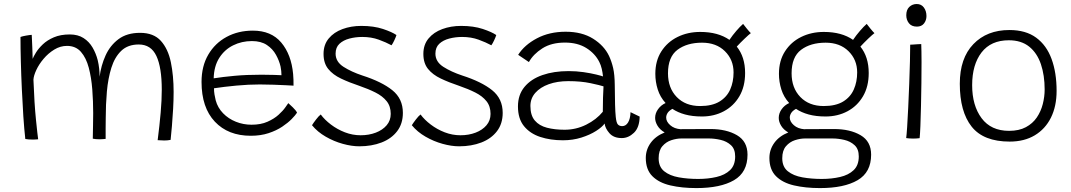

<svg xmlns="http://www.w3.org/2000/svg" viewBox="-20 -687 5333 956"><path d="M106 5Q100.5 -43.5 96.2 -107.8Q92 -172 88.8 -242.5Q85.5 -313 83.8 -380.5Q82 -448 82 -503Q91.5 -506.5 110 -509.8Q128.5 -513 138 -513.5Q138.5 -506 139.2 -488.8Q140 -471.5 140.8 -451.5Q141.5 -431.5 142 -415.2Q142.5 -399 142.5 -394Q147 -405.5 159.2 -425.5Q171.5 -445.5 193.2 -466.2Q215 -487 248.2 -501.2Q281.5 -515.5 327.5 -515.5Q368 -515.5 396 -497.5Q424 -479.5 441 -450.2Q458 -421 466.5 -387.5Q471.5 -366.5 473.8 -345.5Q476 -324.5 476 -305Q483 -360.5 505.5 -410.5Q528 -460.5 570 -492Q612 -523.5 677.5 -523.5Q745 -523.5 781 -483.5Q817 -443.5 830.8 -376.8Q844.5 -310 844.5 -229Q844.5 -189 842 -144.5Q839.5 -100 836 -59.2Q832.5 -18.5 829.5 9.5Q814.5 12.5 798 12.5Q782 12.5 765 11Q774.5 -63 780 -126Q785.5 -189 785.5 -240.5Q785.5 -351 758.8 -408.2Q732 -465.5 671 -465.5Q616.5 -465.5 583.8 -434Q551 -402.5 534.5 -349.5Q518 -296.5 512.2 -231.5Q506.5 -166.5 506.5 -100Q506 -75 506 -48Q506 -21 506 4.5Q500 5 491.8 5.8Q483.5 6.5 476 6.5Q467.5 6.5 457.8 5.8Q448 5 442 3.5Q442.5 -29.5 443.2 -61.2Q444 -93 444 -124Q444 -182.5 439.5 -241.5Q435 -300.5 422 -349.8Q409 -399 383 -428.8Q357 -458.5 313.5 -458.5Q280 -458.5 250 -440Q220 -421.5 197 -394.2Q174 -367 160.8 -338.5Q147.5 -310 146.5 -290Q151 -170 159 -91.8Q167 -13.5 170 6.5Q166 7 158 7.5Q150 8 144.5 8Q120.5 8 106 5Z M1459 -126Q1451 -113.5 1432.5 -94.5Q1414 -75.5 1385.2 -56.2Q1356.5 -37 1317.2 -24Q1278 -11 1228.5 -11Q1116 -11 1049.8 -81.2Q983.5 -151.5 983.5 -279Q983.5 -357.5 1017 -414.8Q1050.5 -472 1108.2 -503.2Q1166 -534.5 1239 -534.5Q1330.5 -534.5 1380.5 -475Q1430.5 -415.5 1439.5 -318.5Q1442 -289.5 1441.5 -260.5Q1433.5 -261 1405.8 -262.5Q1378 -264 1342 -265.2Q1306 -266.5 1273.5 -266.5Q1218 -266.5 1156.8 -260.8Q1095.5 -255 1045.5 -247.5Q1045.5 -231.5 1048 -216.5Q1050.5 -201.5 1054 -187.5Q1064 -150.5 1090.8 -123Q1117.5 -95.5 1154.5 -80.8Q1191.5 -66 1232.5 -66Q1278.5 -66 1311.8 -80.8Q1345 -95.5 1367 -115.5Q1389 -135.5 1400.8 -152.5Q1412.5 -169.5 1415.5 -173.5Q1422 -168 1438 -152.5Q1454 -137 1459 -126ZM1044 -297Q1088.5 -304 1147.8 -309.5Q1207 -315 1282 -315Q1320.5 -315 1345.8 -314Q1371 -313 1381.5 -312.5Q1381.5 -333 1377 -355.5Q1370.5 -384.5 1354.2 -414Q1338 -443.5 1308.8 -463Q1279.5 -482.5 1234.5 -482.5Q1183.5 -482.5 1140.8 -461.2Q1098 -440 1071.8 -398.8Q1045.5 -357.5 1044 -297Z M1769 41.5Q1731 41.5 1686.8 29.2Q1642.5 17 1601.8 -6.5Q1561 -30 1533.5 -63.5Q1540.5 -75 1553.8 -92.2Q1567 -109.5 1577 -117Q1596.5 -90.5 1627.8 -66.8Q1659 -43 1697.2 -28.2Q1735.5 -13.5 1775.5 -13.5Q1817 -13.5 1851 -26.5Q1885 -39.5 1905.2 -63.2Q1925.5 -87 1925.5 -120Q1925.5 -158 1905.2 -183.2Q1885 -208.5 1849.8 -226.2Q1814.5 -244 1769.5 -259.5Q1718.5 -276.5 1678 -295.8Q1637.5 -315 1614.2 -343.8Q1591 -372.5 1591 -418.5Q1591 -464.5 1616.8 -495.5Q1642.5 -526.5 1685.2 -542.2Q1728 -558 1779 -558Q1841 -558 1886.8 -542.8Q1932.5 -527.5 1954 -512.5Q1950.5 -501 1943.2 -485.8Q1936 -470.5 1929.5 -461.5Q1903 -476 1866 -489.5Q1829 -503 1784 -503Q1750.5 -503 1720 -495Q1689.5 -487 1670.2 -469Q1651 -451 1651 -420Q1651 -379.5 1690.5 -354.2Q1730 -329 1784.5 -311Q1881 -280 1933.5 -237.8Q1986 -195.5 1986 -125Q1986 -71 1957.5 -33.8Q1929 3.5 1879.8 22.5Q1830.5 41.5 1769 41.5Z M2266 41.5Q2228 41.5 2183.8 29.2Q2139.5 17 2098.8 -6.5Q2058 -30 2030.5 -63.5Q2037.5 -75 2050.8 -92.2Q2064 -109.5 2074 -117Q2093.5 -90.5 2124.8 -66.8Q2156 -43 2194.2 -28.2Q2232.5 -13.5 2272.5 -13.5Q2314 -13.5 2348 -26.5Q2382 -39.5 2402.2 -63.2Q2422.5 -87 2422.5 -120Q2422.5 -158 2402.2 -183.2Q2382 -208.5 2346.8 -226.2Q2311.5 -244 2266.5 -259.5Q2215.5 -276.5 2175 -295.8Q2134.5 -315 2111.2 -343.8Q2088 -372.5 2088 -418.5Q2088 -464.5 2113.8 -495.5Q2139.5 -526.5 2182.2 -542.2Q2225 -558 2276 -558Q2338 -558 2383.8 -542.8Q2429.5 -527.5 2451 -512.5Q2447.5 -501 2440.2 -485.8Q2433 -470.5 2426.5 -461.5Q2400 -476 2363 -489.5Q2326 -503 2281 -503Q2247.5 -503 2217 -495Q2186.5 -487 2167.2 -469Q2148 -451 2148 -420Q2148 -379.5 2187.5 -354.2Q2227 -329 2281.5 -311Q2378 -280 2430.5 -237.8Q2483 -195.5 2483 -125Q2483 -71 2454.5 -33.8Q2426 3.5 2376.8 22.5Q2327.5 41.5 2266 41.5Z M2783 11.5Q2720.5 11.5 2669.8 -5.2Q2619 -22 2589 -59Q2559 -96 2559 -157Q2559 -215 2591.5 -254.2Q2624 -293.5 2680.8 -313.2Q2737.5 -333 2811.5 -333Q2849 -333 2885.5 -327.8Q2922 -322.5 2948.2 -316Q2974.5 -309.5 2982.5 -306.5Q2980.5 -326 2976.2 -344.5Q2972 -363 2964 -378.5Q2943 -420.5 2899.5 -447.8Q2856 -475 2793 -475Q2725.5 -475 2680.5 -446.2Q2635.5 -417.5 2613.5 -378L2560 -414Q2591.5 -463.5 2653.5 -496.2Q2715.5 -529 2796.5 -529Q2877.5 -529 2932.8 -494.5Q2988 -460 3012.5 -408.5Q3025.5 -380.5 3033 -348Q3040.5 -315.5 3041 -264Q3041.5 -204.5 3042.5 -166.2Q3043.5 -128 3046 -104.5Q3049 -75 3056.8 -67Q3064.5 -59 3078 -59Q3096 -59 3107.2 -77.2Q3118.5 -95.5 3119.5 -128.5L3165 -106.5Q3164 -52 3136.5 -25.8Q3109 0.5 3076 0.5Q3035.5 0.5 3014.2 -24Q2993 -48.5 2990.5 -72Q2978.5 -54.5 2948 -35Q2917.5 -15.5 2874.8 -2Q2832 11.5 2783 11.5ZM2791 -41Q2848 -41 2898.8 -66.2Q2949.5 -91.5 2981.5 -130.5Q2981.5 -171 2982.5 -200.8Q2983.5 -230.5 2985 -257Q2968.5 -262.5 2920.5 -272.8Q2872.5 -283 2809.5 -283Q2755 -283 2712.5 -267.8Q2670 -252.5 2645.5 -224.8Q2621 -197 2621 -159.5Q2621 -112.5 2643 -86.8Q2665 -61 2703.5 -51Q2742 -41 2791 -41Z M3475 -107Q3427.5 -107 3391 -117Q3354.5 -127 3328 -145Q3311.5 -136 3304.2 -124.8Q3297 -113.5 3297 -101.5Q3297 -81.5 3317 -63.8Q3337 -46 3369.5 -43.5Q3373 -44 3377 -44Q3408.5 -44 3446.8 -44.2Q3485 -44.5 3517.5 -44.5Q3597 -44.5 3649.5 -13.8Q3702 17 3702 83Q3702 171 3634.8 210.2Q3567.5 249.5 3447.5 249.5Q3375 249.5 3318 236.2Q3261 223 3228.2 190.2Q3195.5 157.5 3195.5 99.5Q3195.5 58 3220 24.2Q3244.5 -9.5 3289.5 -27.5Q3266 -41 3254 -60.8Q3242 -80.5 3242 -100Q3242 -123 3256.5 -143.2Q3271 -163.5 3294 -174Q3267 -203.5 3255 -241.5Q3243 -279.5 3243 -319.5Q3243 -384.5 3273 -431.2Q3303 -478 3353.8 -503Q3404.5 -528 3466.5 -528Q3555.5 -528 3612 -488.5Q3627.5 -511.5 3646.2 -533.2Q3665 -555 3680 -568Q3685 -561 3698.5 -544.5Q3712 -528 3718.5 -522Q3709.5 -515.5 3687.8 -494.8Q3666 -474 3648.5 -455Q3690 -403.5 3690 -323.5Q3690 -256 3661.5 -207.5Q3633 -159 3584.2 -133Q3535.5 -107 3475 -107ZM3466 -159Q3525.5 -159 3562.2 -181.2Q3599 -203.5 3615.8 -241.5Q3632.5 -279.5 3632.5 -326.5Q3632.5 -389.5 3589.5 -432Q3546.5 -474.5 3475.5 -474.5Q3400.5 -474.5 3353.2 -439Q3306 -403.5 3306 -322Q3306 -249 3349.5 -204Q3393 -159 3466 -159ZM3456 204Q3505.5 204 3547.5 194.2Q3589.5 184.5 3615 160.2Q3640.5 136 3640.5 92Q3640.5 55 3619.5 35.8Q3598.5 16.5 3568.2 9.5Q3538 2.5 3510.5 2.5H3372Q3349 2.5 3322.8 11Q3296.5 19.5 3278 41Q3259.5 62.5 3259.5 101Q3259.5 143.5 3287.2 165.8Q3315 188 3359.8 196Q3404.5 204 3456 204Z M4090.5 -107Q4043 -107 4006.5 -117Q3970 -127 3943.5 -145Q3927 -136 3919.8 -124.8Q3912.5 -113.5 3912.5 -101.5Q3912.5 -81.5 3932.5 -63.8Q3952.5 -46 3985 -43.5Q3988.5 -44 3992.5 -44Q4024 -44 4062.2 -44.2Q4100.5 -44.5 4133 -44.5Q4212.5 -44.5 4265 -13.8Q4317.5 17 4317.5 83Q4317.5 171 4250.2 210.2Q4183 249.5 4063 249.5Q3990.5 249.5 3933.5 236.2Q3876.5 223 3843.8 190.2Q3811 157.5 3811 99.5Q3811 58 3835.5 24.2Q3860 -9.5 3905 -27.5Q3881.5 -41 3869.5 -60.8Q3857.5 -80.5 3857.5 -100Q3857.5 -123 3872 -143.2Q3886.5 -163.5 3909.5 -174Q3882.5 -203.5 3870.5 -241.5Q3858.5 -279.5 3858.5 -319.5Q3858.5 -384.5 3888.5 -431.2Q3918.5 -478 3969.2 -503Q4020 -528 4082 -528Q4171 -528 4227.5 -488.5Q4243 -511.5 4261.8 -533.2Q4280.5 -555 4295.5 -568Q4300.5 -561 4314 -544.5Q4327.5 -528 4334 -522Q4325 -515.5 4303.2 -494.8Q4281.5 -474 4264 -455Q4305.5 -403.5 4305.5 -323.5Q4305.5 -256 4277 -207.5Q4248.5 -159 4199.8 -133Q4151 -107 4090.5 -107ZM4081.5 -159Q4141 -159 4177.8 -181.2Q4214.5 -203.5 4231.2 -241.5Q4248 -279.5 4248 -326.5Q4248 -389.5 4205 -432Q4162 -474.5 4091 -474.5Q4016 -474.5 3968.8 -439Q3921.5 -403.5 3921.5 -322Q3921.5 -249 3965 -204Q4008.5 -159 4081.5 -159ZM4071.5 204Q4121 204 4163 194.2Q4205 184.5 4230.5 160.2Q4256 136 4256 92Q4256 55 4235 35.8Q4214 16.5 4183.8 9.5Q4153.5 2.5 4126 2.5H3987.5Q3964.5 2.5 3938.2 11Q3912 19.5 3893.5 41Q3875 62.5 3875 101Q3875 143.5 3902.8 165.8Q3930.5 188 3975.2 196Q4020 204 4071.5 204Z M4545.5 -554.5Q4519 -554.5 4505.8 -571.2Q4492.5 -588 4492.5 -611Q4492.5 -638.5 4507.8 -652.8Q4523 -667 4544.5 -667Q4567.5 -667 4580.2 -649.5Q4593 -632 4593 -607Q4593 -586 4580.8 -570.2Q4568.5 -554.5 4545.5 -554.5ZM4559 1Q4552 2 4543 2.5Q4534 3 4526 3Q4515.5 3 4507 2.2Q4498.5 1.5 4492 0.5Q4494 -12.5 4496.8 -54Q4499.5 -95.5 4502.2 -152.2Q4505 -209 4507.2 -269.5Q4509.5 -330 4510.8 -382Q4512 -434 4512 -464.5Q4515.5 -464.5 4526.8 -465.2Q4538 -466 4549.8 -466.8Q4561.5 -467.5 4567 -467.5Q4567.5 -455 4568 -431.8Q4568.5 -408.5 4568.5 -378.5Q4568.5 -331.5 4567.8 -273.5Q4567 -215.5 4565.8 -159.2Q4564.5 -103 4562.8 -59.8Q4561 -16.5 4559 1Z M5007.5 18Q4877 18 4818 -56.5Q4759 -131 4759 -270Q4759 -397 4826.5 -467.2Q4894 -537.5 5006 -537.5Q5087.5 -537.5 5139.2 -499.5Q5191 -461.5 5216 -393.2Q5241 -325 5241 -234.5Q5241 -158 5212.8 -101.2Q5184.5 -44.5 5132.2 -13.2Q5080 18 5007.5 18ZM5004.5 -35.5Q5054 -35.5 5088 -53.8Q5122 -72 5142.5 -102.2Q5163 -132.5 5172.2 -169Q5181.5 -205.5 5181.5 -241.5Q5181.5 -312 5162.8 -367.5Q5144 -423 5104.5 -454.8Q5065 -486.5 5003 -486.5Q4914 -486.5 4867.2 -425.8Q4820.5 -365 4820.5 -263Q4820.5 -161.5 4867.5 -98.5Q4914.5 -35.5 5004.5 -35.5Z"/></svg>

Font: Grandstander ExtraLight
Style: Regular
Weight: 200
Designer: Tyler Finck
Foundry: Etcetera Type Co
Version: Version 1.200; ttfautohint (v1.8.3)